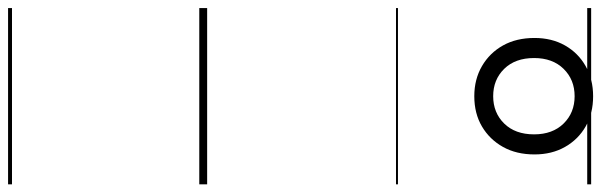

<svg xmlns="http://www.w3.org/2000/svg" viewBox="-540 -502 1527 488"><g transform="rotate(90 224.0 -257.5)"><path d="M224 -699Q181 -699 147.5 -718.5Q114 -738 95 -772Q76 -806 76 -852Q76 -896 95 -929.5Q114 -963 147.5 -982Q181 -1001 224 -1001Q268 -1001 301 -982Q334 -963 353 -929.5Q372 -896 372 -852Q372 -806 353 -772Q334 -738 301 -718.5Q268 -699 224 -699ZM224 -747Q266 -747 293.5 -775Q321 -803 321 -851Q321 -898 293.5 -926Q266 -954 224 -954Q182 -954 154.5 -926Q127 -898 127 -851Q127 -803 154.5 -775Q182 -747 224 -747ZM0 476H448V486H0ZM0 -20H448V0H0ZM0 -505H448V-500H0ZM0 -996H448V-986H0Z"/></g></svg>

Font: Playwrite PL Guides
Style: Regular
Weight: 400
Designer: Veronika Burian, José Scaglione
Foundry: TypeTogether
Version: Version 1.003